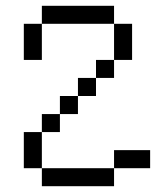

<svg xmlns="http://www.w3.org/2000/svg" viewBox="-20 -520 540 665"><path d="M500 62.5V0H375V62.5H125V125H375V62.5ZM125 62.5Q125 62.5 125 -62.5H62.5Q62.5 -62.5 62.5 62.5ZM125 -62.5H187.5V-125H125ZM187.5 -125H250V-187.5H187.5ZM250 -187.5H312.5V-250H250ZM312.5 -250H375V-312.5H312.5ZM375 -312.5H437.5Q437.5 -312.5 437.5 -437.5H375Q375 -437.5 375 -312.5ZM62.5 -437.5Q62.5 -437.5 62.5 -312.5H125Q125 -312.5 125 -437.5ZM125 -437.5H375V-500H125Z"/></svg>

Font: CalcUnifontExMono
Style: Regular
Weight: 500
Version: Version 15.0.06